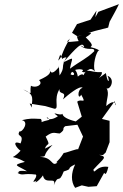

<svg xmlns="http://www.w3.org/2000/svg" viewBox="-20 -875 593 925"><path d="M476 -128 489 -140 508 -190V-293L471 -302L533 -388C540 -332 551 -418 492 -364C493 -405 513 -431 485 -461C500 -420 545 -492 498 -510C510 -486 501 -462 490 -523C423 -476 478 -508 470 -528C410 -522 395 -561 377 -495C392 -514 378 -527 355 -506C343 -574 302 -534 267 -510C262 -564 264 -567 263 -551C222 -501 220 -539 218 -547C225 -525 227 -516 168 -489C191 -468 153 -448 129 -462C121 -424 144 -415 92 -444C152 -420 132 -392 133 -357L123 -376L198 -364L243 -351C267 -351 236 -397 267 -446C262 -415 305 -440 283 -396C307 -417 364 -465 378 -452C348 -443 357 -388 371 -419C399 -369 372 -403 352 -385L374 -313L345 -290C307 -299 281 -313 281 -327C270 -314 217 -345 259 -315C203 -277 193 -332 219 -298C138 -280 195 -273 177 -302C132 -304 124 -305 85 -296C122 -290 89 -237 74 -242C57 -212 99 -233 79 -184C31 -202 63 -158 79 -149C31 -95 22 -139 100 -95C33 -78 64 -79 110 -50C53 -58 77 -40 64 -42C93 -26 86 -42 153 -34C164 -19 118 14 157 -5C138 14 167 -1 187 -30C196 20 255 -29 239 18C263 -42 262 16 287 -49C337 -64 292 -60 342 -83C322 -41 321 0 342 30L374 18L406 25L446 22L480 -39C483 -54 487 -9 502 -71C442 -80 434 -29 430 -58C480 -113 500 -118 458 -129ZM196 -159C209 -193 226 -165 200 -217C236 -244 241 -233 268 -232C299 -254 275 -252 294 -267L353 -274L380 -217L356 -155C356 -162 303 -139 287 -138C258 -91 243 -94 257 -92C227 -68 237 -118 172 -119C217 -124 173 -117 233 -177ZM445 -824 416 -780 351 -759 327 -717 353 -700C382 -709 409 -717 438 -726L501 -742L508 -770C523 -798 539 -825 553 -855L454 -818L439 -792ZM270 -612C289 -576 270 -597 300 -599C268 -546 300 -557 262 -504C342 -565 352 -497 320 -517C331 -553 401 -541 374 -532C396 -510 406 -565 437 -531C426 -562 442 -619 455 -632C458 -626 469 -635 416 -648C420 -655 436 -654 393 -695C444 -727 411 -721 350 -698C388 -734 330 -730 359 -677C289 -670 300 -671 317 -689C274 -620 282 -601 260 -583ZM366 -657C401 -624 436 -653 434 -628C394 -590 371 -584 317 -544C326 -599 346 -604 284 -574C349 -646 378 -680 386 -647Z"/></svg>

Font: Asimov Aggro
Style: CondIt
Weight: 500
Designer: Google
Version: Version 2.000980; 2014